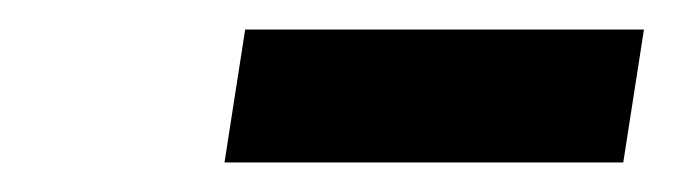

<svg xmlns="http://www.w3.org/2000/svg" viewBox="-20 -750 456 130"><path d="M132 -640 146 -730H416L402 -640Z"/></svg>

Font: Georama ExtraCondensed Thin SemiBold
Style: Italic
Weight: 600
Italic angle: -9°
Version: Version 1.001